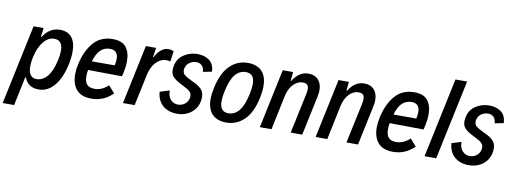

<svg xmlns="http://www.w3.org/2000/svg" viewBox="-97 -1075 4372 1637"><g transform="rotate(10 2088.5 -256.0)"><path d="M115 -512H202L192 -433H197Q224 -477 261 -499.5Q298 -522 343 -522Q410 -522 445 -479.5Q480 -437 480 -355Q480 -308 468 -248Q441 -122 384 -55.5Q327 11 251 11Q200 11 169 -12Q138 -35 126 -73L120 -69L68 178H-31ZM371 -265Q381 -311 381 -346Q381 -438 308 -438Q256 -438 215 -387.5Q174 -337 155 -249Q146 -206 146 -171Q146 -123 164 -98Q182 -73 216 -73Q270 -73 310 -120.5Q350 -168 371 -265Z M951 -357Q951 -312 940 -260Q935 -235 931 -223L637 -226Q632 -200 632 -170Q632 -123 653 -100Q674 -77 720 -77Q780 -77 837 -128L891 -67Q846 -25 801.5 -7.5Q757 10 707 10Q619 10 577 -38.5Q535 -87 535 -170Q535 -214 545 -258Q570 -376 632.5 -449Q695 -522 800 -522Q880 -522 915.5 -477.5Q951 -433 951 -357ZM656 -304H854Q861 -333 861 -361Q861 -436 791 -436Q740 -436 707.5 -402.5Q675 -369 656 -304Z M1087 -512H1176L1163 -431H1168Q1190 -474 1219.5 -497Q1249 -520 1278 -520Q1310 -520 1328 -509L1315 -419Q1293 -426 1275 -424Q1225 -421 1187.5 -378.5Q1150 -336 1135 -259L1080 0H979Z M1270 -149 1353 -175Q1353 -124 1379 -96Q1405 -68 1442 -68Q1476 -68 1502 -88.5Q1528 -109 1534 -144Q1535 -149 1535 -158Q1535 -177 1524 -190.5Q1513 -204 1499.5 -212Q1486 -220 1451 -238Q1400 -263 1373.5 -287Q1347 -311 1347 -354Q1347 -361 1349 -377Q1359 -448 1413 -485Q1467 -522 1533 -522Q1594 -522 1635.5 -492Q1677 -462 1680 -395L1604 -380Q1601 -418 1582.5 -435Q1564 -452 1535 -452Q1503 -452 1476 -433Q1449 -414 1442 -378Q1441 -374 1441 -367Q1441 -340 1461 -324Q1481 -308 1526 -287Q1579 -264 1606.5 -237.5Q1634 -211 1634 -166Q1634 -114 1609.5 -74Q1585 -34 1542.5 -12Q1500 10 1449 10Q1371 10 1323.5 -32Q1276 -74 1270 -149Z M1709 -165Q1709 -209 1721 -263Q1749 -394 1814 -458Q1879 -522 1971 -522Q2048 -522 2091 -478Q2134 -434 2134 -347Q2134 -303 2122 -246Q2095 -117 2029.5 -53Q1964 11 1873 11Q1795 11 1752 -33.5Q1709 -78 1709 -165ZM2030 -263Q2041 -318 2041 -350Q2041 -399 2021.5 -420.5Q2002 -442 1965 -442Q1912 -442 1874 -396.5Q1836 -351 1814 -246Q1804 -199 1804 -162Q1804 -70 1878 -70Q1932 -70 1970 -115.5Q2008 -161 2030 -263Z M2272 -512H2362L2354 -434L2359 -435Q2413 -522 2494 -522Q2548 -522 2579 -488.5Q2610 -455 2610 -398Q2610 -374 2604 -345L2531 0H2431L2504 -343Q2510 -370 2510 -388Q2510 -416 2497 -427.5Q2484 -439 2459 -439Q2414 -439 2378 -401Q2342 -363 2328 -302L2265 0H2164Z M2755 -512H2845L2837 -434L2842 -435Q2896 -522 2977 -522Q3031 -522 3062 -488.5Q3093 -455 3093 -398Q3093 -374 3087 -345L3014 0H2914L2987 -343Q2993 -370 2993 -388Q2993 -416 2980 -427.5Q2967 -439 2942 -439Q2897 -439 2861 -401Q2825 -363 2811 -302L2748 0H2647Z M3562 -357Q3562 -312 3551 -260Q3546 -235 3542 -223L3248 -226Q3243 -200 3243 -170Q3243 -123 3264 -100Q3285 -77 3331 -77Q3391 -77 3448 -128L3502 -67Q3457 -25 3412.5 -7.5Q3368 10 3318 10Q3230 10 3188 -38.5Q3146 -87 3146 -170Q3146 -214 3156 -258Q3181 -376 3243.5 -449Q3306 -522 3411 -522Q3491 -522 3526.5 -477.5Q3562 -433 3562 -357ZM3267 -304H3465Q3472 -333 3472 -361Q3472 -436 3402 -436Q3351 -436 3318.5 -402.5Q3286 -369 3267 -304Z M3736 -690H3837L3691 0H3590Z M3796 -149 3879 -175Q3879 -124 3905 -96Q3931 -68 3968 -68Q4002 -68 4028 -88.5Q4054 -109 4060 -144Q4061 -149 4061 -158Q4061 -177 4050 -190.5Q4039 -204 4025.5 -212Q4012 -220 3977 -238Q3926 -263 3899.5 -287Q3873 -311 3873 -354Q3873 -361 3875 -377Q3885 -448 3939 -485Q3993 -522 4059 -522Q4120 -522 4161.5 -492Q4203 -462 4206 -395L4130 -380Q4127 -418 4108.5 -435Q4090 -452 4061 -452Q4029 -452 4002 -433Q3975 -414 3968 -378Q3967 -374 3967 -367Q3967 -340 3987 -324Q4007 -308 4052 -287Q4105 -264 4132.5 -237.5Q4160 -211 4160 -166Q4160 -114 4135.5 -74Q4111 -34 4068.5 -12Q4026 10 3975 10Q3897 10 3849.5 -32Q3802 -74 3796 -149Z"/></g></svg>

Font: Decalotype Medium Italic
Style: Regular
Weight: 500
Italic angle: -12°
Designer: Alfredo Marco Pradil
Foundry: Alfredo Marco Pradil
Version: Version 1.0